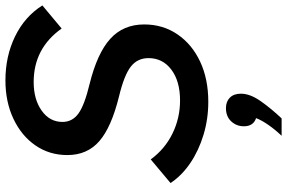

<svg xmlns="http://www.w3.org/2000/svg" viewBox="-195 -576 1057 707"><g transform="rotate(-90 333.5 -222.5)"><path d="M13 -123 100 -196Q138 -144 195 -116Q252 -88 317 -88Q388 -88 430.5 -120Q473 -152 473 -204Q473 -245 441.5 -269.5Q410 -294 331 -313Q218 -341 167 -385.5Q116 -430 116 -503Q116 -569 151.5 -620.5Q187 -672 249.5 -701.5Q312 -731 391 -731Q480 -731 553 -695.5Q626 -660 667 -595L582 -524Q509 -627 385 -627Q321 -627 279.5 -597.5Q238 -568 238 -521Q238 -485 268.5 -462.5Q299 -440 378 -421Q491 -393 544 -345Q597 -297 597 -220Q597 -151 560.5 -97.5Q524 -44 460 -14Q396 16 312 16Q249 16 191 -1.5Q133 -19 87 -50Q41 -81 13 -123ZM251 286H187Q209 263 226.5 238Q244 213 252 192Q222 182 222 147Q222 120 240 100.5Q258 81 289 81Q313 81 327.5 95.5Q342 110 342 136Q342 170 314.5 209Q287 248 251 286Z"/></g></svg>

Font: Wix Madefor Text SemiBold
Style: Italic
Weight: 600
Italic angle: -12°
Designer: Dalton Maag Ltd
Foundry: Dalton Maag Ltd
Version: Version 3.100